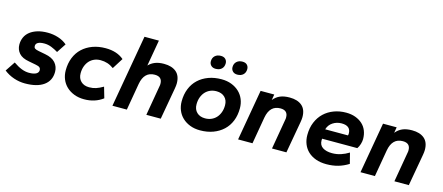

<svg xmlns="http://www.w3.org/2000/svg" viewBox="-48 -1191 3946 1712"><g transform="rotate(15 1925.0 -335.0)"><path d="M204 10Q152 10 101.5 -7Q51 -24 9 -57L69 -147Q111 -118 146 -104.5Q181 -91 214 -91Q258 -91 280 -103.5Q302 -116 302 -139Q302 -153 292 -162.5Q282 -172 253 -177L190 -189Q125 -200 96 -233.5Q67 -267 67 -313Q67 -349 81 -380Q95 -411 123 -433Q151 -455 191.5 -467.5Q232 -480 286 -480Q336 -480 383 -465Q430 -450 465 -420L409 -335Q380 -353 347.5 -366Q315 -379 281 -379Q243 -379 223 -368Q203 -357 203 -335Q203 -321 212.5 -313.5Q222 -306 248 -301L311 -289Q377 -277 407.5 -242Q438 -207 438 -158Q438 -78 377 -34Q316 10 204 10Z M750 10Q699 10 657.5 -6Q616 -22 586.5 -50Q557 -78 541.5 -116Q526 -154 526 -198Q526 -262 547 -314.5Q568 -367 607 -403.5Q646 -440 700 -460Q754 -480 820 -480Q925 -480 989 -425L926 -325Q897 -346 867.5 -355.5Q838 -365 804 -365Q773 -365 747 -354Q721 -343 702 -322.5Q683 -302 672 -272.5Q661 -243 661 -207Q661 -160 689.5 -132.5Q718 -105 766 -105Q800 -105 829 -114.5Q858 -124 894 -145L923 -45Q850 10 750 10Z M1323 0 1370 -273Q1372 -280 1372.5 -287.5Q1373 -295 1373 -300Q1373 -365 1304 -365Q1207 -365 1186 -249L1143 0H1010L1127 -668H1260L1218 -427Q1243 -453 1277 -466.5Q1311 -480 1359 -480Q1431 -480 1472 -445.5Q1513 -411 1513 -340Q1513 -321 1508 -293L1456 0Z M1820 10Q1769 10 1727.5 -6Q1686 -22 1656.5 -50Q1627 -78 1611.5 -116Q1596 -154 1596 -198Q1596 -262 1617 -314.5Q1638 -367 1677 -403.5Q1716 -440 1770 -460Q1824 -480 1890 -480Q1941 -480 1982.5 -464Q2024 -448 2053.5 -420Q2083 -392 2098.5 -354Q2114 -316 2114 -272Q2114 -207 2093 -155Q2072 -103 2033 -66.5Q1994 -30 1940 -10Q1886 10 1820 10ZM1836 -105Q1867 -105 1893 -116Q1919 -127 1938 -147.5Q1957 -168 1968 -197.5Q1979 -227 1979 -263Q1979 -310 1950.5 -337.5Q1922 -365 1874 -365Q1843 -365 1817 -354Q1791 -343 1772 -322.5Q1753 -302 1742 -272.5Q1731 -243 1731 -207Q1731 -160 1759.5 -132.5Q1788 -105 1836 -105ZM1813 -556Q1786 -556 1770.5 -571.5Q1755 -587 1755 -610Q1755 -642 1775.5 -661Q1796 -680 1830 -680Q1858 -680 1873 -664.5Q1888 -649 1888 -626Q1888 -594 1868 -575Q1848 -556 1813 -556ZM2013 -556Q1986 -556 1970.5 -571.5Q1955 -587 1955 -610Q1955 -642 1975.5 -661Q1996 -680 2029 -680Q2058 -680 2072.5 -664.5Q2087 -649 2087 -626Q2087 -594 2067 -575Q2047 -556 2013 -556Z M2483 0 2530 -273Q2532 -280 2532.5 -287.5Q2533 -295 2533 -300Q2533 -365 2464 -365Q2367 -365 2346 -249L2303 0H2170L2252 -470H2378L2369 -417Q2395 -449 2430.5 -464.5Q2466 -480 2519 -480Q2591 -480 2632 -445.5Q2673 -411 2673 -340Q2673 -321 2668 -293L2616 0Z M2986 10Q2931 10 2888.5 -5.5Q2846 -21 2816.5 -48.5Q2787 -76 2771.5 -114.5Q2756 -153 2756 -198Q2756 -264 2778 -316.5Q2800 -369 2838 -405Q2876 -441 2928 -460.5Q2980 -480 3040 -480Q3088 -480 3126 -466Q3164 -452 3191 -427.5Q3218 -403 3232 -368Q3246 -333 3246 -291Q3246 -270 3238.5 -245Q3231 -220 3217 -200H2892Q2891 -195 2891 -185Q2891 -140 2924 -119Q2957 -98 3010 -98Q3052 -98 3090.5 -110.5Q3129 -123 3164 -145L3189 -47Q3143 -18 3093.5 -4Q3044 10 2986 10ZM3026 -377Q2981 -377 2945 -353.5Q2909 -330 2897 -288H3107Q3110 -295 3110 -306Q3110 -377 3026 -377Z M3613 0 3660 -273Q3662 -280 3662.5 -287.5Q3663 -295 3663 -300Q3663 -365 3594 -365Q3497 -365 3476 -249L3433 0H3300L3382 -470H3508L3499 -417Q3525 -449 3560.5 -464.5Q3596 -480 3649 -480Q3721 -480 3762 -445.5Q3803 -411 3803 -340Q3803 -321 3798 -293L3746 0Z"/></g></svg>

Font: Celebes
Style: Bold Italic
Weight: 700
Italic angle: -10°
Designer: Anugrah Pasau
Foundry: Lafontype
Version: Version 1.000; ttfautohint (v1.8.4)